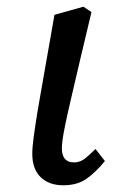

<svg xmlns="http://www.w3.org/2000/svg" viewBox="-20 -539 355 571"><path d="M168 12Q126 12 101 -12Q76 -36 76 -82Q76 -101 80.5 -134Q85 -167 90.5 -200.5Q96 -234 100 -256L142 -495L228 -519L252 -503L218 -360Q201 -287 190 -240Q179 -193 173.5 -165.5Q168 -138 166 -123Q164 -108 164 -98Q164 -56 200 -56Q218 -56 232 -67Q246 -78 264 -96L292 -60Q265 -27 237.5 -7.5Q210 12 168 12Z"/></svg>

Font: Source Serif 4 Caption
Style: Italic
Weight: 400
Italic angle: -12°
Designer: Frank Grießhammer
Foundry: Adobe Systems Incorporated
Version: Version 4.004;hotconv 1.0.117;makeotfexe 2.5.65602